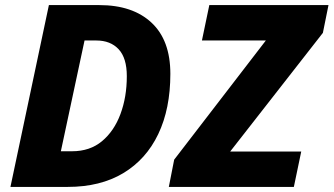

<svg xmlns="http://www.w3.org/2000/svg" viewBox="-20 -734 1310 754"><path d="M21 0 172 -714H370Q501 -714 575 -645Q649 -576 649 -444Q649 -307 601.5 -207.5Q554 -108 464 -54Q374 0 246 0ZM263 -140Q333 -140 380.5 -179.5Q428 -219 453 -286Q478 -353 478 -435Q478 -506 446 -540.5Q414 -575 358 -575H312L219 -140ZM643 0 664 -107 1024 -575H773L802 -714H1270L1248 -605L884 -139H1163L1134 0Z"/></svg>

Font: Noto Sans ExtraBold
Style: Italic
Weight: 800
Italic angle: -12°
Designer: Monotype Design Team
Foundry: Monotype Imaging Inc.
Version: Version 2.013; ttfautohint (v1.8.4.7-5d5b)